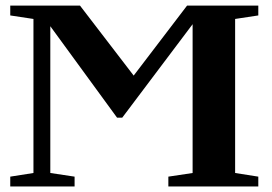

<svg xmlns="http://www.w3.org/2000/svg" viewBox="-20 -675 984 695"><path d="M422.4 -249H403.8L162.1 -580.1V-48.8L250 -35.6V0H17.1V-35.6L101.1 -48.8V-606.4L17.1 -619.1V-654.8H269.5L463.9 -401.4L657.2 -654.8H915V-619.1L831.1 -606.4V-48.8L915 -35.6V0H589.4V-35.6L677.2 -48.8V-587.4Z"/></svg>

Font: Liberation Serif
Style: Bold
Weight: 700
Designer: Steve Matteson
Foundry: Ascender Corporation
Version: Version 2.1.5